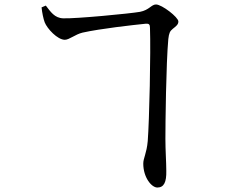

<svg xmlns="http://www.w3.org/2000/svg" viewBox="-20 -789 1040 859"><path d="M651 -664C655 -555 648 -250 641 -158C636 -102 621 -82 621 -57C621 5 658 50 684 50C714 50 725 25 724 -24C724 -64 720 -115 720 -168C720 -236 723 -504 733 -614C736 -640 740 -650 753 -660C768 -672 778 -679 778 -693C778 -712 704 -769 678 -769C657 -769 648 -744 606 -736C560 -728 320 -705 263 -707C224 -708 206 -737 185 -764L166 -756C168 -734 174 -705 180 -689C191 -661 237 -611 270 -611C290 -611 316 -635 349 -643C430 -661 574 -677 633 -683C647 -684 651 -679 651 -664Z"/></svg>

Font: Noto Serif HK Medium
Style: Regular
Weight: 500
Designer: Ryoko NISHIZUKA 西塚涼子 (kana & ideographs); Frank Grießhammer (Latin, Greek & Cyrillic); Wenlong ZHANG 张文龙 (bopomofo); San
Foundry: Adobe
Version: Version 2.001;hotconv 1.1.0;makeotfexe 2.6.0